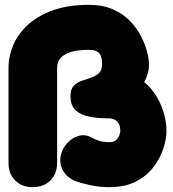

<svg xmlns="http://www.w3.org/2000/svg" viewBox="-20 -745 710 790"><path d="M114 25Q70 25 42.5 -2.5Q15 -30 15 -74V-465Q15 -514 35 -560.5Q55 -607 96 -644Q137 -681 199 -703Q261 -725 345 -725Q403 -725 445 -706.5Q487 -688 515.5 -658Q544 -628 561 -594.5Q578 -561 585.5 -530.5Q593 -500 593 -480H400Q400 -501 395 -514.5Q390 -528 378 -534Q366 -540 345 -540Q329 -540 307 -538Q285 -536 264 -528.5Q243 -521 229 -506Q215 -491 215 -465V-74Q215 -30 187.5 -2.5Q160 25 114 25ZM430 25Q387 25 349.5 16.5Q312 8 290 0Q258 -13 240.5 -41Q223 -69 230 -106Q236 -133 255.5 -155Q275 -177 302.5 -185.5Q330 -194 357 -179Q371 -171 388 -165.5Q405 -160 430 -160Q448 -160 457.5 -168.5Q467 -177 471 -188Q475 -199 475 -205Q475 -223 469.5 -234.5Q464 -246 453 -252Q442 -258 425 -258Q385 -258 349.5 -264.5Q314 -271 292 -290.5Q270 -310 270 -350Q270 -378 283 -391.5Q296 -405 315.5 -412Q335 -419 354.5 -425.5Q374 -432 387 -444Q400 -456 400 -480H593Q593 -443 575 -410.5Q557 -378 529 -353.5Q501 -329 469 -315.5Q437 -302 409 -302Q381 -302 363 -319.5Q345 -337 345 -375Q345 -392 355 -407.5Q365 -423 393 -433Q421 -443 475 -443Q518 -443 553 -421.5Q588 -400 613 -365Q638 -330 651.5 -288Q665 -246 665 -205Q665 -175 652.5 -135.5Q640 -96 613 -59.5Q586 -23 541 1Q496 25 430 25Z"/></svg>

Font: Winky Sans Black
Style: Regular
Weight: 900
Designer: Simon Atzbach
Foundry: typofactur
Version: Version 1.205